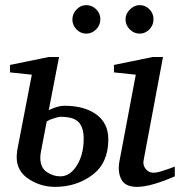

<svg xmlns="http://www.w3.org/2000/svg" viewBox="-20 -716 703 748"><path d="M661 -29Q567 12 514 12Q468 12 453 -16.5Q438 -45 445 -86L509 -425L424 -434V-463L575 -494H615L540 -94Q535 -74 547 -58.5Q559 -43 579 -43Q589 -43 606 -48Q623 -53 641 -59.5Q659 -66 661 -67ZM402 -173Q402 -81 340 -34.5Q278 12 194 12Q139 12 92 -18.5Q45 -49 45 -104Q45 -112 47 -130L104 -425L19 -434V-463L170 -494H210L170 -287Q206 -304 230 -304Q309 -304 355.5 -270Q402 -236 402 -173ZM306 -175Q306 -220 286 -240.5Q266 -261 217 -261Q208 -261 189.5 -255Q171 -249 162 -243L140 -128Q137 -113 137 -102Q137 -63 162 -46Q187 -29 215 -29Q253 -29 279.5 -71.5Q306 -114 306 -175ZM469 -641Q469 -662 486 -679Q503 -696 524 -696Q546 -696 562 -680Q578 -664 578 -641Q578 -618 562 -601.5Q546 -585 524 -585Q502 -585 485.5 -601.5Q469 -618 469 -641ZM354.5 -680Q371 -664 371 -641Q371 -618 354.5 -601.5Q338 -585 316 -585Q294 -585 278 -601.5Q262 -618 262 -640Q262 -662 278 -679Q294 -696 316 -696Q338 -696 354.5 -680Z"/></svg>

Font: Veleka
Style: Italic
Weight: 400
Italic angle: -12°
Designer: Stefan Peev, Context Ltd, 2016; SIL International, 1997-2014.
Foundry: Stefan Peev, Context Ltd, 2016
Version: Version 1.000